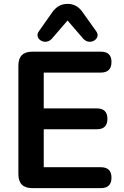

<svg xmlns="http://www.w3.org/2000/svg" viewBox="-20 -972 639 992"><path d="M147 0Q75 0 75 -72V-633Q75 -705 147 -705H501Q556 -705 556 -652Q556 -597 501 -597H206V-412H480Q535 -412 535 -358Q535 -304 480 -304H206V-108H501Q556 -108 556 -54Q556 0 501 0ZM247 -771Q234 -758 218.5 -756.5Q203 -755 190.5 -763Q178 -771 174.5 -784Q171 -797 182 -812L251 -910Q281 -952 329 -952Q377 -952 406 -910L476 -812Q487 -797 483.5 -784Q480 -771 467.5 -763Q455 -755 439.5 -756.5Q424 -758 411 -771L329 -866Z"/></svg>

Font: Chiron GoRound TC SB
Style: Regular
Weight: 500
Designer: Ryoko NISHIZUKA 西塚涼子 (kana, bopomofo & ideographs); Paul D. Hunt (Latin, Greek & Cyrillic); Sandoll Communications 산돌커뮤니
Foundry: Adobe
Version: Version 1.000;hotconv 1.1.1;makeotfexe 2.6.0